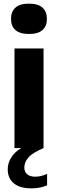

<svg xmlns="http://www.w3.org/2000/svg" viewBox="-20 -813 318 1054"><path d="M59.5 0V-547H219V0ZM139 -626.5Q88.5 -626.5 64.5 -648.2Q40.5 -670 40.5 -709.5Q40.5 -749 64.5 -771Q88.5 -793 139 -793Q189.5 -793 213.5 -771Q237.5 -749 237.5 -709.5Q237.5 -670 213.5 -648.2Q189.5 -626.5 139 -626.5ZM153 221Q88.5 221 55.5 193Q22.5 165 22.5 117.5Q22.5 71 55.8 32.8Q89 -5.5 176 -36L219 0Q157.5 26 135.5 52Q113.5 78 113.5 107Q113.5 130 129 143.5Q144.5 157 174.5 157Q204.5 157 238.5 141.5V204.5Q220.5 212 200 216.5Q179.5 221 153 221Z"/></svg>

Font: Encode Sans
Style: Bold
Weight: 700
Designer: Multiple Designers
Foundry: Impallari Type
Version: Version 3.002; ttfautohint (v1.8.3) -l 8 -r 50 -G 200 -x 14 